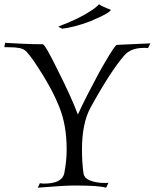

<svg xmlns="http://www.w3.org/2000/svg" viewBox="-49 -867 717 890"><path d="M126 3 136 -18Q140 -17 144.5 -16.5Q149 -16 155 -16Q239 -16 249 -64Q254 -90 257 -117.5Q260 -145 260 -175Q260 -288 225 -373Q206 -420 181 -465.5Q156 -511 127 -555Q105 -589 89.5 -609Q74 -629 66 -634Q49 -648 -6 -648Q-30 -648 -29 -649L-25 -669Q-21 -668 0.5 -667Q22 -666 61 -664Q81 -663 103 -662.5Q125 -662 149 -662Q160 -662 219 -541Q280 -421 312 -336Q331 -378 355.5 -426Q380 -474 409 -528Q467 -632 488 -656Q491 -660 513 -660L648 -666L637 -644Q633 -645 628 -645Q623 -645 618 -645Q558 -645 528 -611Q464 -538 370 -367Q331 -295 331 -173Q331 -148 332.5 -120.5Q334 -93 338 -64Q341 -36 385 -25Q409 -19 434 -19Q439 -19 444 -19Q449 -19 454 -20L443 3Q409 -7 306 -7H291Q270 -7 229 -4.5Q188 -2 126 3ZM239 -734Q222 -742 222 -744Q222 -745 224 -745Q264 -760 300.5 -777Q337 -794 366 -813Q389 -827 399.5 -837Q410 -847 410 -847Q421 -840 430 -836Q439 -832 446 -829Q465 -822 465 -821Q465 -819 454 -810Q441 -801 419 -790.5Q397 -780 371 -769Q332 -754 296.5 -745Q261 -736 239 -734Z"/></svg>

Font: Gideon Roman
Style: Regular
Weight: 400
Designer: Robert E. Leuschke
Foundry: Robert E. Leuschke
Version: Version 2.010